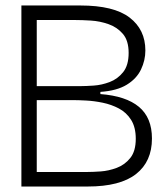

<svg xmlns="http://www.w3.org/2000/svg" viewBox="-20 -680 608 700"><path d="M58 0V-660H273Q395 -660 452.5 -616Q510 -572 510 -496Q510 -460 494 -426.5Q478 -393 442 -371Q406 -349 346 -345V-337Q439 -330 486.5 -290.5Q534 -251 534 -175Q534 -91 476 -45.5Q418 0 300 0ZM114 -366H274Q293 -366 322 -368Q351 -370 380 -381Q409 -392 429 -417Q449 -442 449 -487Q449 -532 428 -556.5Q407 -581 375.5 -592Q344 -603 311.5 -605Q279 -607 255 -607H114ZM114 -53H299Q318 -53 347 -55Q376 -57 405.5 -68Q435 -79 455 -104Q475 -129 475 -174Q475 -216 458 -243Q441 -270 413.5 -284.5Q386 -299 354.5 -305.5Q323 -312 294 -313.5Q265 -315 245 -315H114Z"/></svg>

Font: Bricolage Grotesque 48pt ExtraLight
Style: Regular
Weight: 200
Designer: Mathieu Triay
Foundry: Atelier Triay
Version: Version 1.000; ttfautohint (v1.8.4.7-5d5b);gftools[0.9.32]